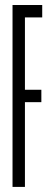

<svg xmlns="http://www.w3.org/2000/svg" viewBox="-20 -734 209 754"><path d="M29.2 0V-714.3H145.8V-665.6H77.9V-381.5H142.4V-332.8H77.9V0Z"/></svg>

Font: Marapfhont
Style: Book
Weight: 400
Version: Version 0.15